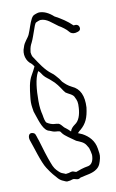

<svg xmlns="http://www.w3.org/2000/svg" viewBox="-90 -679 545 902"><g transform="rotate(-10 182.0 -227.5)"><path d="M16 -47C29 -12 50 65 70 95C90 126 101 137 116 154C124 162 131 166 139 169C143 171 151 175 156 175C158 175 162 174 164 174C173 174 178 169 188 169C202 172 208 177 220 168C250 160 279 159 301 142C317 130 321 114 326 94C330 77 326 64 324 48C318 9 294 -15 265 -31L244 -40L247 -42C250 -46 254 -50 259 -53C288 -78 299 -104 305 -152C308 -207 292 -243 255 -259C235 -269 225 -279 213 -291L203 -306C193 -317 183 -331 172 -338C141 -361 120 -396 98 -429C96 -430 92 -443 92 -448C91 -451 91 -454 92 -457C94 -475 98 -485 104 -496C113 -514 119 -535 127 -556C129 -563 136 -583 141 -586C144 -588 159 -594 164 -594C194 -594 213 -572 243 -551C255 -545 279 -527 285 -518C292 -508 303 -504 316 -506C329 -509 342 -512 339 -528C336 -541 326 -544 312 -542C289 -565 261 -583 231 -599C209 -619 187 -630 163 -630C157 -630 139 -624 134 -620C121 -609 112 -577 104 -555L97 -537C90 -520 71 -505 65 -482C51 -450 63 -415 85 -400C90 -396 94 -389 98 -384C92 -372 86 -359 78 -346C62 -319 58 -284 54 -248C53 -239 52 -230 52 -221C52 -202 55 -191 57 -176L63 -158C74 -126 87 -79 115 -74L125 -70C131 -67 141 -65 147 -65C149 -65 152 -65 156 -64C161 -64 166 -61 168 -56C176 -44 186 -38 196 -30L230 -6C248 2 265 7 275 23L284 38C288 49 290 60 292 72C292 95 285 116 266 121C240 125 219 133 206 138C200 138 195 134 188 133C178 133 172 138 162 138C160 138 158 139 156 139C154 139 153 138 151 137C140 133 133 131 124 122C110 109 103 100 94 75C85 53 66 -8 58 -37C55 -46 52 -53 51 -58C48 -66 47 -73 39 -76C17 -85 11 -64 16 -47ZM88 -221C88 -274 93 -326 109 -355C110 -356 110 -358 112 -359C119 -353 124 -345 130 -336C141 -322 154 -316 166 -304C184 -290 199 -268 212 -248L220 -238C232 -229 255 -223 260 -207C268 -191 271 -183 269 -156C267 -124 258 -95 237 -82C226 -74 217 -65 214 -53C213 -54 214 -54 213 -54C207 -60 199 -68 193 -72C179 -80 173 -100 156 -100C152 -101 149 -101 147 -101C133 -101 119 -107 108 -114C101 -120 98 -139 96 -152C91 -172 88 -192 88 -221Z"/></g></svg>

Font: Stray Cat
Style: UltCn
Weight: 400
Version: Version 1.0